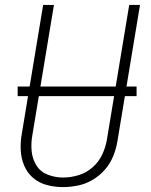

<svg xmlns="http://www.w3.org/2000/svg" viewBox="-20 -755 616 783"><path d="M237 8Q267 8 298.5 1.5Q330 -5 358.5 -22Q387 -39 408.5 -64Q430 -89 442 -119Q454 -149 459 -180L551 -735H507L416 -186Q411 -155 397 -125Q383 -95 357.5 -72.5Q332 -50 300 -40.5Q268 -31 237 -31Q205 -31 175 -42.5Q145 -54 128.5 -80.5Q112 -107 109 -139Q106 -171 112 -204L200 -735H156L69 -210Q63 -177 64.5 -143.5Q66 -110 78.5 -80Q91 -50 115 -29.5Q139 -9 171 -0.5Q203 8 237 8ZM52 -363H537V-402H52Z"/></svg>

Font: Iosevka Sparkle XLtObl
Style: Regular
Weight: 200
Italic angle: -9°
Designer: Belleve Invis
Foundry: Belleve Invis
Version: Version 4.5.0; ttfautohint (v1.8.3)